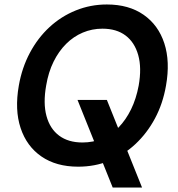

<svg xmlns="http://www.w3.org/2000/svg" viewBox="-20 -732 795 857"><path d="M483 105 326 -286H457L614 105ZM329 12Q231 12 165 -33.5Q99 -79 72 -160.5Q45 -242 64 -350Q78 -430 113.5 -496.5Q149 -563 201 -611Q253 -659 318.5 -685.5Q384 -712 457 -712Q555 -712 621 -666Q687 -620 713.5 -538.5Q740 -457 721 -350Q707 -269 671.5 -203Q636 -137 584 -88.5Q532 -40 467.5 -14Q403 12 329 12ZM348 -96Q395 -96 436 -113Q477 -130 509.5 -163.5Q542 -197 565 -244Q588 -291 599 -350Q613 -429 597 -486Q581 -543 540.5 -573.5Q500 -604 437 -604Q391 -604 349.5 -586.5Q308 -569 275 -536Q242 -503 219 -456.5Q196 -410 186 -350Q172 -271 187.5 -214Q203 -157 244 -126.5Q285 -96 348 -96Z"/></svg>

Font: DM Sans 9pt SemiBold
Style: Italic
Weight: 600
Italic angle: -10°
Version: Version 4.004;gftools[0.9.30]